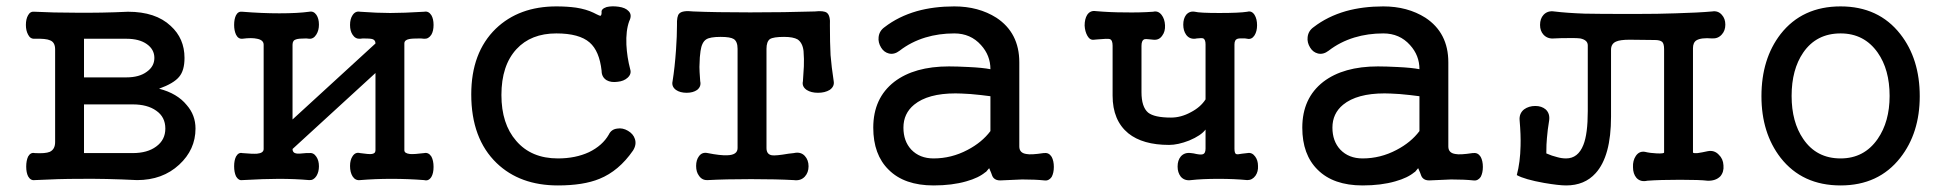

<svg xmlns="http://www.w3.org/2000/svg" viewBox="-20 -559 6051 597"><path d="M151.4 -117.2Q151.4 -94.7 134.8 -86.9Q121.1 -81.1 87.9 -83Q75.2 -85.9 67.4 -72.3Q61.5 -59.6 61.5 -41Q61.5 -22.5 67.4 -10.7Q75.2 2.9 87.9 1Q162.1 -2.9 226.6 -2.9Q308.6 -3.9 406.2 1Q485.4 1 537.1 -46.9Q587.9 -93.8 587.9 -159.2Q587.9 -201.2 560.5 -232.4Q531.2 -268.6 474.6 -283.2Q520.5 -299.8 537.1 -320.3Q553.7 -339.8 553.7 -378.9Q553.7 -439.5 510.7 -478.5Q463.9 -522.5 377.9 -522.5Q295.9 -518.6 213.9 -519.5Q145.5 -519.5 87.9 -522.5Q74.2 -524.4 67.4 -511.7Q60.5 -500 60.5 -481.4Q60.5 -463.9 67.4 -451.2Q74.2 -437.5 87.9 -438.5Q123 -439.5 135.7 -433.6Q151.4 -427.7 151.4 -405.3ZM241.2 -234.4H392.6Q438.5 -234.4 465.8 -214.8Q494.1 -195.3 494.1 -159.2Q494.1 -124 465.8 -103.5Q438.5 -83 392.6 -83H241.2ZM241.2 -438.5H373Q413.1 -438.5 436.5 -421.9Q460 -405.3 460 -378.9Q460 -352.5 436.5 -335.9Q413.1 -318.4 373 -318.4H241.2Z M799.8 -419.9V-95.7Q799.8 -83 779.3 -81.1Q765.6 -80.1 733.4 -83Q721.7 -85.9 713.9 -72.3Q708 -60.5 708 -42Q708 -23.4 713.9 -10.7Q721.7 2.9 733.4 1Q803.7 -2.9 846.7 -2.9Q897.5 -2.9 941.4 1Q955.1 2 963.9 -11.7Q971.7 -24.4 971.7 -42Q971.7 -59.6 963.9 -71.3Q955.1 -85 941.4 -83H931.6Q907.2 -80.1 900.4 -82Q889.6 -84 889.6 -95.7L1147.5 -332V-91.8Q1147.5 -81.1 1134.8 -80.1Q1127 -79.1 1099.6 -83Q1085 -86.9 1076.2 -73.2Q1068.4 -61.5 1068.4 -43Q1068.4 -23.4 1076.2 -10.7Q1085 2.9 1099.6 1Q1146.5 -2.9 1197.3 -2.9Q1249 -2.9 1298.8 1Q1312.5 4.9 1321.3 -8.8Q1328.1 -20.5 1328.1 -40Q1328.1 -59.6 1321.3 -72.3Q1312.5 -85.9 1298.8 -83Q1268.6 -79.1 1254.9 -80.1Q1237.3 -82 1237.3 -91.8V-423.8Q1237.3 -434.6 1252 -437.5Q1260.7 -439.5 1288.1 -439.5L1298.8 -438.5Q1312.5 -437.5 1321.3 -451.2Q1328.1 -462.9 1328.1 -481.4Q1328.1 -500 1321.3 -511.7Q1312.5 -525.4 1298.8 -522.5Q1234.4 -518.6 1193.4 -518.6Q1153.3 -518.6 1099.6 -522.5Q1085 -525.4 1076.2 -511.7Q1068.4 -500 1068.4 -481.4Q1068.4 -462.9 1076.2 -451.2Q1085 -437.5 1099.6 -438.5L1108.4 -439.5Q1130.9 -439.5 1137.7 -437.5Q1147.5 -434.6 1147.5 -423.8L889.6 -187.5V-419.9Q889.6 -433.6 900.4 -436.5Q908.2 -439.5 932.6 -439.5L941.4 -438.5Q955.1 -437.5 963.9 -452.1Q971.7 -464.8 971.7 -482.4Q971.7 -501 963.9 -512.7Q955.1 -525.4 941.4 -522.5Q906.2 -517.6 848.6 -517.6Q793.9 -517.6 733.4 -522.5Q720.7 -524.4 713.9 -511.7Q708 -500 708 -481.4Q708 -463.9 713.9 -451.2Q720.7 -437.5 733.4 -438.5Q762.7 -442.4 779.3 -438.5Q799.8 -434.6 799.8 -419.9Z M1710 -455.1Q1781.2 -455.1 1813.5 -426.8Q1843.8 -400.4 1850.6 -338.9Q1850.6 -319.3 1866.2 -309.6Q1879.9 -301.8 1900.4 -304.7Q1919.9 -306.6 1931.6 -317.4Q1944.3 -329.1 1939.5 -343.8Q1929.7 -380.9 1927.7 -419.9Q1925.8 -463.9 1936.5 -493.2Q1946.3 -512.7 1934.6 -524.4Q1924.8 -535.2 1903.3 -538.1Q1882.8 -541 1866.2 -537.1Q1848.6 -531.2 1850.6 -520.5Q1850.6 -510.7 1846.7 -509.8Q1844.7 -509.8 1835 -514.6L1825.2 -519.5Q1802.7 -530.3 1771.5 -535.2Q1743.2 -539.1 1710 -539.1Q1593.8 -539.1 1521.5 -469.7Q1445.3 -395.5 1445.3 -265.6Q1445.3 -127.9 1524.4 -51.8Q1596.7 17.6 1714.8 17.6Q1793.9 17.6 1843.8 -2.9Q1904.3 -27.3 1948.2 -90.8Q1960 -109.4 1954.1 -127Q1949.2 -142.6 1932.6 -152.3Q1916 -162.1 1899.4 -159.2Q1880.9 -157.2 1873 -140.6Q1853.5 -106.4 1811.5 -85.9Q1769.5 -66.4 1714.8 -66.4Q1631.8 -66.4 1585 -121.1Q1539.1 -173.8 1539.1 -263.7Q1539.1 -355.5 1585.9 -406.2Q1630.9 -455.1 1710 -455.1Z M2273.4 -407.2V-98.6Q2273.4 -77.1 2241.2 -76.2Q2219.7 -75.2 2180.7 -83Q2163.1 -86.9 2153.3 -73.2Q2144.5 -61.5 2144.5 -43Q2144.5 -24.4 2153.3 -12.7Q2163.1 2 2180.7 1Q2235.4 -2 2315.4 -2Q2394.5 -2 2448.2 1Q2469.7 3.9 2482.4 -9.8Q2494.1 -22.5 2494.1 -42Q2494.1 -61.5 2482.4 -74.2Q2469.7 -87.9 2448.2 -83L2431.6 -81.1Q2391.6 -74.2 2379.9 -76.2Q2363.3 -79.1 2363.3 -98.6V-407.2Q2363.3 -429.7 2374 -437.5Q2384.8 -444.3 2418 -444.3Q2446.3 -444.3 2460 -436.5Q2475.6 -425.8 2478.5 -400.4Q2480.5 -375 2479.5 -352.5Q2478.5 -337.9 2476.6 -306.6Q2472.7 -290 2488.3 -279.3Q2502 -270.5 2523.4 -270.5Q2544.9 -270.5 2559.6 -279.3Q2575.2 -290 2572.3 -306.6Q2565.4 -351.6 2562.5 -387.7Q2560.5 -425.8 2560.5 -480.5Q2562.5 -510.7 2550.8 -519.5Q2541 -526.4 2513.7 -523.4Q2419.9 -520.5 2312.5 -520.5Q2204.1 -520.5 2135.7 -523.4Q2101.6 -527.3 2091.8 -516.6Q2084 -508.8 2085 -480.5Q2085 -447.3 2082 -404.3Q2078.1 -348.6 2071.3 -306.6Q2067.4 -290 2082 -279.3Q2094.7 -270.5 2115.2 -270.5Q2134.8 -270.5 2147.5 -279.3Q2161.1 -290 2157.2 -306.6L2155.3 -335Q2154.3 -352.5 2155.3 -363.3Q2155.3 -379.9 2158.2 -400.4Q2162.1 -427.7 2175.8 -436.5Q2187.5 -444.3 2220.7 -444.3Q2251 -444.3 2261.7 -437.5Q2273.4 -429.7 2273.4 -407.2Z M3044.9 -23.4 3055.7 -36.1 3061.5 -22.5Q3065.4 -9.8 3069.3 -5.9Q3076.2 2 3089.8 2Q3128.9 0 3158.2 -1Q3199.2 -1 3227.5 2Q3241.2 3.9 3250 -8.8Q3256.8 -21.5 3256.8 -40Q3256.8 -58.6 3250 -71.3Q3241.2 -85 3227.5 -83H3224.6Q3185.5 -77.1 3171.9 -80.1Q3149.4 -83 3149.4 -103.5V-365.2Q3149.4 -457 3078.1 -503.9Q3022.5 -539.1 2947.3 -539.1Q2883.8 -539.1 2831.1 -524.4Q2773.4 -507.8 2730.5 -474.6Q2713.9 -462.9 2711.9 -443.4Q2710 -426.8 2719.7 -411.1Q2728.5 -396.5 2744.1 -392.6Q2760.7 -388.7 2777.3 -401.4Q2812.5 -428.7 2857.4 -442.4Q2899.4 -455.1 2947.3 -455.1Q2998 -455.1 3030.3 -418.9Q3059.6 -386.7 3059.6 -343.8Q3035.2 -348.6 2992.2 -350.6Q2955.1 -352.5 2930.7 -352.5Q2823.2 -352.5 2760.7 -304.7Q2695.3 -253.9 2695.3 -162.1Q2695.3 -78.1 2743.2 -31.2Q2792 17.6 2882.8 17.6Q2940.4 17.6 2984.4 4.9Q3023.4 -5.9 3044.9 -24.4ZM3059.6 -151.4Q3033.2 -116.2 2988.3 -92.8Q2938.5 -66.4 2882.8 -66.4Q2839.8 -66.4 2813.5 -93.8Q2789.1 -120.1 2789.1 -162.1Q2789.1 -206.1 2822.3 -233.4Q2865.2 -268.6 2951.2 -268.6Q2965.8 -268.6 2998 -266.6Q3031.2 -263.7 3059.6 -259.8Z M3728.5 -420.9V-250Q3712.9 -225.6 3682.6 -210Q3652.3 -193.4 3621.1 -193.4Q3569.3 -193.4 3549.8 -209Q3529.3 -226.6 3529.3 -272.5V-416Q3529.3 -432.6 3537.1 -436.5Q3542 -438.5 3556.6 -436.5L3566.4 -435.5Q3584 -433.6 3593.8 -448.2Q3603.5 -460.9 3602.5 -480.5Q3601.6 -500 3591.8 -512.7Q3581.1 -526.4 3565.4 -522.5Q3523.4 -519.5 3475.6 -520.5Q3432.6 -520.5 3387.7 -524.4Q3370.1 -527.3 3360.4 -512.7Q3352.5 -500 3352.5 -479.5Q3353.5 -460.9 3361.3 -447.3Q3369.1 -433.6 3381.8 -435.5L3392.6 -436.5Q3424.8 -439.5 3430.7 -437.5Q3439.5 -434.6 3439.5 -417V-261.7Q3439.5 -184.6 3488.3 -144.5Q3533.2 -108.4 3615.2 -108.4Q3642.6 -108.4 3677.7 -122.1Q3714.8 -137.7 3728.5 -156.2V-96.7Q3728.5 -81.1 3718.8 -79.1Q3711.9 -77.1 3691.4 -82L3683.6 -83Q3663.1 -85.9 3651.4 -72.3Q3641.6 -60.5 3641.6 -41Q3641.6 -22.5 3651.4 -9.8Q3663.1 3.9 3683.6 1Q3717.8 -2.9 3769.5 -2.9Q3817.4 -2.9 3858.4 1Q3874 1 3883.8 -12.7Q3892.6 -25.4 3891.6 -43Q3891.6 -60.5 3882.8 -72.3Q3873 -85.9 3858.4 -83L3841.8 -81.1Q3828.1 -78.1 3823.2 -80.1Q3818.4 -83 3818.4 -96.7V-420.9Q3818.4 -435.5 3828.1 -438.5Q3835 -440.4 3851.6 -439.5L3858.4 -438.5Q3872.1 -435.5 3880.9 -449.2Q3888.7 -461.9 3888.7 -480.5Q3888.7 -500 3880.9 -512.7Q3872.1 -526.4 3858.4 -522.5Q3834 -518.6 3771.5 -518.6Q3710 -518.6 3695.3 -522.5Q3678.7 -525.4 3668 -512.7Q3659.2 -501 3659.2 -482.4Q3659.2 -463.9 3668 -451.2Q3677.7 -437.5 3695.3 -438.5L3701.2 -439.5Q3716.8 -441.4 3721.7 -439.5Q3728.5 -435.5 3728.5 -420.9Z M4378.9 -23.4 4389.6 -36.1 4395.5 -22.5Q4399.4 -9.8 4403.3 -5.9Q4410.2 2 4423.8 2Q4462.9 0 4492.2 -1Q4533.2 -1 4561.5 2Q4575.2 3.9 4584 -8.8Q4590.8 -21.5 4590.8 -40Q4590.8 -58.6 4584 -71.3Q4575.2 -85 4561.5 -83H4558.6Q4519.5 -77.1 4505.9 -80.1Q4483.4 -83 4483.4 -103.5V-365.2Q4483.4 -457 4412.1 -503.9Q4356.4 -539.1 4281.2 -539.1Q4217.8 -539.1 4165 -524.4Q4107.4 -507.8 4064.5 -474.6Q4047.9 -462.9 4045.9 -443.4Q4043.9 -426.8 4053.7 -411.1Q4062.5 -396.5 4078.1 -392.6Q4094.7 -388.7 4111.3 -401.4Q4146.5 -428.7 4191.4 -442.4Q4233.4 -455.1 4281.2 -455.1Q4332 -455.1 4364.3 -418.9Q4393.6 -386.7 4393.6 -343.8Q4369.1 -348.6 4326.2 -350.6Q4289.1 -352.5 4264.6 -352.5Q4157.2 -352.5 4094.7 -304.7Q4029.3 -253.9 4029.3 -162.1Q4029.3 -78.1 4077.1 -31.2Q4126 17.6 4216.8 17.6Q4274.4 17.6 4318.4 4.9Q4357.4 -5.9 4378.9 -24.4ZM4393.6 -151.4Q4367.2 -116.2 4322.3 -92.8Q4272.5 -66.4 4216.8 -66.4Q4173.8 -66.4 4147.5 -93.8Q4123 -120.1 4123 -162.1Q4123 -206.1 4156.2 -233.4Q4199.2 -268.6 4285.2 -268.6Q4299.8 -268.6 4332 -266.6Q4365.2 -263.7 4393.6 -259.8Z M4917 -418V-213.9Q4917 -142.6 4903.3 -108.4Q4886.7 -66.4 4849.6 -66.4Q4835.9 -66.4 4822.3 -70.3Q4805.7 -74.2 4788.1 -82Q4788.1 -112.3 4790 -129.9Q4792 -155.3 4796.9 -184.6Q4799.8 -206.1 4786.1 -218.8Q4773.4 -229.5 4753.9 -229.5Q4733.4 -229.5 4718.8 -218.8Q4703.1 -206.1 4705.1 -184.6Q4709 -139.6 4708 -105.5Q4707 -54.7 4696.3 -14.6Q4720.7 -1 4781.2 9.8Q4827.1 17.6 4849.6 17.6Q4907.2 17.6 4941.4 -20.5Q4989.3 -73.2 4989.3 -196.3V-404.3Q4989.3 -422.9 5004.9 -429.7Q5017.6 -435.5 5046.9 -435.5L5126 -434.6Q5141.6 -434.6 5148.4 -428.7Q5154.3 -422.9 5154.3 -406.2V-85Q5154.3 -81.1 5131.8 -82Q5110.4 -83 5094.7 -86.9Q5077.1 -89.8 5066.4 -74.2Q5056.6 -59.6 5057.6 -39.1Q5057.6 -18.6 5068.4 -5.9Q5081.1 7.8 5102.5 2.9Q5141.6 0 5204.1 0Q5266.6 0 5289.1 2.9Q5314.5 3.9 5329.1 -10.7Q5340.8 -24.4 5338.9 -44.9Q5337.9 -65.4 5324.2 -78.1Q5310.5 -92.8 5290 -88.9Q5272.5 -85 5258.8 -83Q5244.1 -82 5244.1 -85V-409.2Q5244.1 -426.8 5254.9 -433.6Q5269.5 -442.4 5303.7 -439.5Q5322.3 -438.5 5334 -452.1Q5344.7 -463.9 5344.7 -482.4Q5344.7 -501 5334 -512.7Q5322.3 -526.4 5303.7 -523.4Q5259.8 -519.5 5190.4 -517.6Q5138.7 -515.6 5061.5 -515.6Q4946.3 -515.6 4907.2 -516.6Q4851.6 -518.6 4812.5 -523.4Q4792 -526.4 4779.3 -512.7Q4768.6 -501 4768.6 -481.4Q4768.6 -462.9 4779.3 -451.2Q4792 -437.5 4812.5 -439.5L4835 -440.4Q4878.9 -441.4 4893.6 -439.5Q4917 -434.6 4917 -418Z M5703.1 -539.1Q5584 -539.1 5516.6 -453.1Q5457 -376 5457 -259.8Q5457 -145.5 5516.6 -68.4Q5584 17.6 5703.1 17.6Q5821.3 17.6 5888.7 -68.4Q5949.2 -145.5 5949.2 -259.8Q5949.2 -376 5888.7 -453.1Q5821.3 -539.1 5703.1 -539.1ZM5703.1 -455.1Q5776.4 -455.1 5818.4 -395.5Q5855.5 -342.8 5855.5 -260.7Q5855.5 -180.7 5818.4 -127Q5776.4 -66.4 5703.1 -66.4Q5627.9 -66.4 5586.9 -127Q5550.8 -179.7 5550.8 -260.7Q5550.8 -342.8 5586.9 -395.5Q5627.9 -455.1 5703.1 -455.1Z"/></svg>

Font: Gungsuh
Style: Regular
Weight: 400
Version: Version 2.21